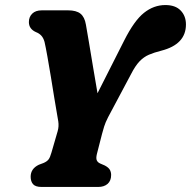

<svg xmlns="http://www.w3.org/2000/svg" viewBox="-20 -741 757 761"><path d="M420.5 -47.5Q420.5 -24.5 406.5 -12.2Q392.5 0 369 0H145Q120.5 0 111 -11Q101.5 -22 101.5 -40.5Q101.5 -72.5 134 -88L152.5 -95Q165.5 -100.5 172 -108.5Q178.5 -116.5 184 -136.5L208.5 -221Q214 -240 211 -259.8Q208 -279.5 204.5 -298Q201 -316.5 195 -354.2Q189 -392 181.8 -435.8Q174.5 -479.5 167.8 -517.5Q161 -555.5 156.5 -575Q152 -591 143.5 -600Q135 -609 123 -613.5Q94.5 -626 94.5 -653.5Q94.5 -674 107.8 -687Q121 -700 145.5 -700H250Q282.5 -700 299 -686.8Q315.5 -673.5 320.5 -643.5Q325 -619.5 332.5 -573.5Q340 -527.5 349.2 -473.2Q358.5 -419 366.5 -371.5L472 -580Q512 -659.5 550.8 -690.2Q589.5 -721 635.5 -721Q675.5 -721 696.2 -699.2Q717 -677.5 717 -644Q717 -565 619 -540Q591 -533 570.5 -524.2Q550 -515.5 533 -497.8Q516 -480 499 -446.5L408.5 -276.5Q397.5 -255 392.8 -239.5Q388 -224 384.5 -210.5L364 -130.5Q360 -114 363.5 -105.8Q367 -97.5 377 -93L395.5 -85Q410.5 -77 415.5 -67.8Q420.5 -58.5 420.5 -47.5Z"/></svg>

Font: Fraunces 72pt S100
Style: Bold Italic
Weight: 700
Italic angle: -16°
Version: Version 1.000; ttfautohint (v1.8.3)